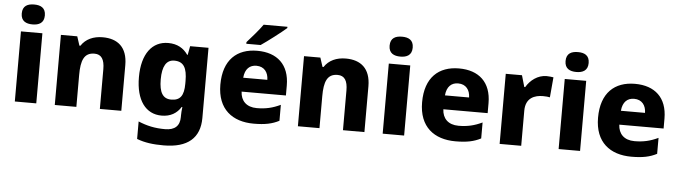

<svg xmlns="http://www.w3.org/2000/svg" viewBox="-56 -1012 5287 1498"><g transform="rotate(5 2588.0 -263.5)"><path d="M158 -767C108 -767 67 -750 67 -689C67 -629 108 -611 158 -611C207 -611 248 -629 248 -689C248 -750 207 -767 158 -767ZM241 -549H73V0H241Z M713 -559C640 -559 580 -532 545 -478H537L514 -549H386V0H555V-250C555 -363 578 -426 660 -426C715 -426 739 -387 739 -311V0H907V-358C907 -499 829 -559 713 -559Z M1226 -559C1101 -559 1021 -457 1021 -274C1021 -92 1099 10 1223 10C1293 10 1342 -20 1374 -71H1379C1376 -48 1374 -22 1374 -3V8C1374 77 1336 113 1259 113C1178 113 1116 99 1049 71V208C1112 232 1176 240 1259 240C1448 240 1542 157 1542 1V-549H1398L1385 -480H1381C1347 -529 1298 -559 1226 -559ZM1285 -426C1359 -426 1386 -377 1386 -275V-254C1386 -160 1357 -121 1287 -121C1222 -121 1192 -168 1192 -271C1192 -374 1223 -426 1285 -426Z M2141 -756V-766H1955C1924 -721 1866 -656 1833 -619V-606H1945C1997 -641 2099 -719 2141 -756ZM1924 -559C1765 -559 1659 -466 1659 -271C1659 -78 1778 10 1944 10C2033 10 2089 -2 2143 -30V-155C2082 -126 2028 -113 1958 -113C1877 -113 1832 -159 1829 -231H2176V-309C2176 -473 2079 -559 1924 -559ZM1927 -442C1989 -442 2020 -398 2021 -340H1832C1838 -410 1875 -442 1927 -442Z M2617 -559C2544 -559 2484 -532 2449 -478H2441L2418 -549H2290V0H2459V-250C2459 -363 2482 -426 2564 -426C2619 -426 2643 -387 2643 -311V0H2811V-358C2811 -499 2733 -559 2617 -559Z M3039 -767C2989 -767 2948 -750 2948 -689C2948 -629 2989 -611 3039 -611C3088 -611 3129 -629 3129 -689C3129 -750 3088 -767 3039 -767ZM3122 -549H2954V0H3122Z M3504 -559C3345 -559 3239 -466 3239 -271C3239 -78 3358 10 3524 10C3613 10 3669 -2 3723 -30V-155C3662 -126 3608 -113 3538 -113C3457 -113 3412 -159 3409 -231H3756V-309C3756 -473 3659 -559 3504 -559ZM3507 -442C3569 -442 3600 -398 3601 -340H3412C3418 -410 3455 -442 3507 -442Z M4189 -559C4120 -559 4062 -514 4030 -459H4023L3997 -549H3870V0H4039V-275C4039 -377 4111 -401 4175 -401C4198 -401 4217 -399 4229 -396L4243 -554C4231 -556 4207 -559 4189 -559Z M4417 -767C4367 -767 4326 -750 4326 -689C4326 -629 4367 -611 4417 -611C4466 -611 4507 -629 4507 -689C4507 -750 4466 -767 4417 -767ZM4500 -549H4332V0H4500Z M4882 -559C4723 -559 4617 -466 4617 -271C4617 -78 4736 10 4902 10C4991 10 5047 -2 5101 -30V-155C5040 -126 4986 -113 4916 -113C4835 -113 4790 -159 4787 -231H5134V-309C5134 -473 5037 -559 4882 -559ZM4885 -442C4947 -442 4978 -398 4979 -340H4790C4796 -410 4833 -442 4885 -442Z"/></g></svg>

Font: Noto Sans Gurmukhi ExtraBold
Style: Regular
Weight: 800
Designer: Jelle Bosma - Monotype Design Team
Foundry: Monotype Imaging Inc.
Version: Version 2.004